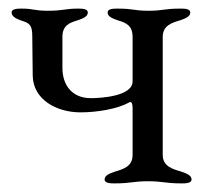

<svg xmlns="http://www.w3.org/2000/svg" viewBox="-20 -423 488 446"><path d="M30 -375C50 -369 55 -364 55 -337L56 -247C57 -192 111 -162 167 -162C206 -162 253 -170 280 -185C281 -186 282 -186 283 -186C286 -186 288 -181 288 -172V-63C288 -36 266 -30 246 -24C235 -20 223 -16 223 -6C223 3 238 3 246 3C285 3 289 -2 324 -2C359 -2 363 3 402 3C410 3 425 3 425 -6C425 -16 413 -20 402 -24C382 -30 358 -36 358 -63V-337C358 -364 379 -370 399 -376C410 -380 422 -384 422 -394C422 -403 408 -403 399 -403C360 -403 360 -398 325 -398C290 -398 292 -403 253 -403C244 -403 230 -403 230 -394C230 -384 242 -380 253 -376C273 -370 288 -364 288 -337V-234C288 -199 213 -195 191 -195C146 -195 125 -227 125 -265V-337C125 -364 141 -370 161 -376C172 -380 184 -384 184 -394C184 -403 170 -403 161 -403C131 -403 127 -398 92 -398C57 -398 60 -403 30 -403C22 -403 7 -403 7 -394C7 -384 19 -379 30 -375Z"/></svg>

Font: EB Garamond
Style: Regular
Weight: 400
Designer: Georg Duffner and Octavio Pardo
Foundry: Georg Duffner
Version: Version 1.000;PS 001.000;hotconv 1.0.88;makeotf.lib2.5.64775